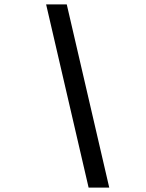

<svg xmlns="http://www.w3.org/2000/svg" viewBox="-20 -750 660 870"><path d="M381.5 100H475L282.5 -730H189Z"/></svg>

Font: Monaspace Neon
Style: Italic
Weight: 400
Italic angle: -11°
Designer: Riley Cran & the Lettermatic Team
Foundry: Lettermatic
Version: Version 1.200 (Monaspace Neon)